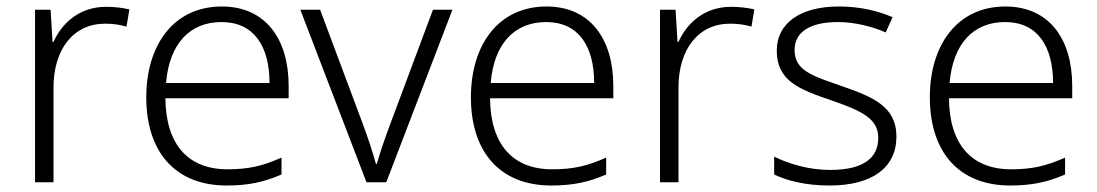

<svg xmlns="http://www.w3.org/2000/svg" viewBox="-20 -562 3382 592"><path d="M307 -541C227 -541 172 -493 145 -433H142L136 -532H88V0H145V-292C145 -411 207 -489 304 -489C328 -489 349 -486 370 -480L379 -533C358 -538 333 -541 307 -541Z M664 -542C516 -542 431 -424 431 -262C431 -95 519 10 679 10C747 10 795 -1 848 -24V-76C789 -50 747 -40 681 -40C559 -40 491 -118 490 -259H870V-298C870 -440 800 -542 664 -542ZM663 -494C764 -494 811 -418 811 -306H492C502 -427 565 -494 663 -494Z M1110 0H1171L1375 -532H1315L1183 -179C1167 -136 1151 -90 1142 -57H1139C1130 -90 1115 -136 1099 -179L967 -532H906Z M1665 -542C1517 -542 1432 -424 1432 -262C1432 -95 1520 10 1680 10C1748 10 1796 -1 1849 -24V-76C1790 -50 1748 -40 1682 -40C1560 -40 1492 -118 1491 -259H1871V-298C1871 -440 1801 -542 1665 -542ZM1664 -494C1765 -494 1812 -418 1812 -306H1493C1503 -427 1566 -494 1664 -494Z M2234 -541C2154 -541 2099 -493 2072 -433H2069L2063 -532H2015V0H2072V-292C2072 -411 2134 -489 2231 -489C2255 -489 2276 -486 2297 -480L2306 -533C2285 -538 2260 -541 2234 -541Z M2744 -141C2744 -235 2669 -264 2574 -297C2482 -329 2430 -345 2430 -408C2430 -464 2479 -494 2563 -494C2616 -494 2670 -480 2711 -462L2732 -509C2686 -529 2630 -542 2566 -542C2450 -542 2375 -492 2375 -406C2375 -313 2443 -287 2542 -253C2638 -220 2688 -196 2688 -137C2688 -76 2644 -38 2539 -38C2476 -38 2414 -56 2367 -79V-24C2406 -5 2464 10 2538 10C2669 10 2744 -45 2744 -141Z M3080 -542C2932 -542 2847 -424 2847 -262C2847 -95 2935 10 3095 10C3163 10 3211 -1 3264 -24V-76C3205 -50 3163 -40 3097 -40C2975 -40 2907 -118 2906 -259H3286V-298C3286 -440 3216 -542 3080 -542ZM3079 -494C3180 -494 3227 -418 3227 -306H2908C2918 -427 2981 -494 3079 -494Z"/></svg>

Font: Noto Sans Meetei Mayek Light
Style: Regular
Weight: 300
Designer: Monotype Design Team and Neelakash Kshetrimayum
Foundry: Monotype Imaging Inc.
Version: Version 2.002